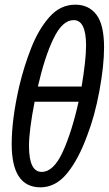

<svg xmlns="http://www.w3.org/2000/svg" viewBox="-20 -791 465 821"><path d="M153 10Q218 10 267 -50Q316 -110 353 -212Q385 -294 405 -402Q425 -510 425 -588Q425 -685 392.5 -728Q360 -771 302 -771Q238 -771 191.5 -718.5Q145 -666 113.5 -586Q82 -506 62 -421Q30 -281 30 -175Q30 10 153 10ZM142 -421Q171 -548 209 -626.5Q247 -705 295 -705Q348 -705 348 -597Q348 -564 343 -519.5Q338 -475 329 -421ZM158 -56Q104 -56 104 -167Q104 -233 128 -356H316Q287 -226 248 -141Q209 -56 158 -56Z"/></svg>

Font: Noto Sans UI Condensed
Style: Italic
Weight: 400
Width: 3
Italic angle: -12°
Designer: Monotype Design Team
Foundry: Monotype Imaging Inc.
Version: Version 1.901